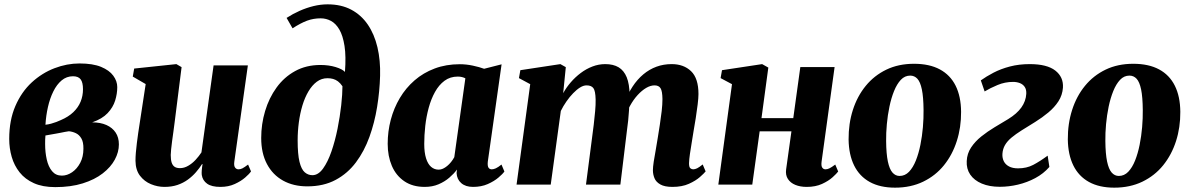

<svg xmlns="http://www.w3.org/2000/svg" viewBox="-20 -851 5490 885"><path d="M234.5 11.5Q176.5 11.5 136 -6.8Q95.5 -25 70.5 -56.5Q45.5 -88 34 -127.8Q22.5 -167.5 22.5 -210.5Q22.5 -297 50.8 -362.2Q79 -427.5 126.2 -471Q173.5 -514.5 231 -536.5Q288.5 -558.5 346.5 -558.5Q407.5 -558.5 445.8 -542.8Q484 -527 502.2 -502Q520.5 -477 520.5 -449.5Q520.5 -419 510.8 -387.5Q501 -356 476 -329.5Q451 -303 405 -287Q443 -287 470.5 -274.8Q498 -262.5 513 -240Q528 -217.5 528 -185.5Q528 -150 509.2 -115.2Q490.5 -80.5 453.5 -51.8Q416.5 -23 361.5 -5.8Q306.5 11.5 234.5 11.5ZM265 -41.5Q289.5 -41.5 312.2 -57Q335 -72.5 349.8 -100.5Q364.5 -128.5 364.5 -165.5Q365 -196 355 -213Q345 -230 329.5 -237.2Q314 -244.5 297.5 -246Q288.5 -245 279.2 -243Q270 -241 260.2 -239.2Q250.5 -237.5 240.5 -235.5Q227.5 -233.5 215 -231Q202.5 -228.5 189.5 -226.5Q188.5 -217.5 188.2 -207Q188 -196.5 188 -187Q188 -149 195.5 -115.8Q203 -82.5 220 -62Q237 -41.5 265 -41.5ZM189.5 -276Q203 -277.5 215.8 -281Q228.5 -284.5 239.8 -288.8Q251 -293 260.5 -297.5Q295.5 -312.5 318 -334Q340.5 -355.5 351.5 -382.2Q362.5 -409 362.5 -439.5Q362.5 -471 351.8 -485.2Q341 -499.5 316.5 -499.5Q287 -499.5 264.2 -480.5Q241.5 -461.5 225.8 -429.5Q210 -397.5 201 -357.8Q192 -318 189.5 -276Z M738 10.5Q706.5 10.5 676 -2Q645.5 -14.5 625.2 -41Q605 -67.5 604.5 -110Q604.5 -127 606.2 -147.8Q608 -168.5 610.8 -191.2Q613.5 -214 617 -237.5Q620.5 -261 624 -283.5L651.5 -463.5L592 -498L598.5 -535L793 -555.5L817 -541.5L785 -287.5Q782.5 -266 779.2 -243.5Q776 -221 773.2 -200.2Q770.5 -179.5 768.8 -162.8Q767 -146 767 -136.5Q767 -115 771.2 -101.8Q775.5 -88.5 784.8 -82.2Q794 -76 809.5 -76Q829 -76 847.5 -86.8Q866 -97.5 881.5 -114.2Q897 -131 908.5 -148.5L964.5 -549.5H1122.5L1060 -105.5Q1057.5 -87 1063.5 -78.8Q1069.5 -70.5 1079.5 -70.5Q1088.5 -70.5 1097.8 -75.2Q1107 -80 1123.5 -92.5L1137 -61Q1129.5 -49.5 1110.2 -32.8Q1091 -16 1062 -2.8Q1033 10.5 996 10.5Q955.5 10.5 934.8 -4.2Q914 -19 910 -44.5Q909.5 -48.5 909.5 -54Q909.5 -59.5 910 -66.2Q910.5 -73 911.5 -80.2Q912.5 -87.5 913.5 -94L911.5 -95Q899.5 -76 883.2 -57.2Q867 -38.5 845.8 -23Q824.5 -7.5 798 1.5Q771.5 10.5 738 10.5Z M1396.5 8Q1332.5 8 1284.8 -18.5Q1237 -45 1210.5 -95Q1184 -145 1184 -215Q1184 -279 1202 -339.2Q1220 -399.5 1254.8 -447.5Q1289.5 -495.5 1340.5 -523.5Q1391.5 -551.5 1457 -551.5Q1495.5 -551.5 1526.8 -542Q1558 -532.5 1570 -519.5Q1575.5 -591.5 1568 -639.2Q1560.5 -687 1544.2 -714.8Q1528 -742.5 1505.8 -754.5Q1483.5 -766.5 1458 -766.5Q1425 -766.5 1395.8 -755.8Q1366.5 -745 1328.5 -720.5L1301 -768.5Q1329.5 -787 1361 -801Q1392.5 -815 1425.2 -823Q1458 -831 1490 -831Q1552.5 -831 1598.8 -806.5Q1645 -782 1675.2 -737.8Q1705.5 -693.5 1719.8 -633Q1734 -572.5 1732 -501.5Q1730 -430 1718.2 -357.8Q1706.5 -285.5 1682.8 -219.8Q1659 -154 1620.8 -102.8Q1582.5 -51.5 1527 -21.8Q1471.5 8 1396.5 8ZM1420 -43.5Q1447 -43.5 1469 -74Q1491 -104.5 1507.8 -153Q1524.5 -201.5 1535.8 -257.5Q1547 -313.5 1552.8 -365.8Q1558.5 -418 1558.5 -453.5Q1548.5 -468 1537.8 -476Q1527 -484 1515.2 -487.2Q1503.5 -490.5 1489.5 -490.5Q1462 -490.5 1440.2 -474.2Q1418.5 -458 1401.8 -429.8Q1385 -401.5 1374 -365Q1363 -328.5 1357.5 -287.2Q1352 -246 1352 -204Q1352 -140 1360.5 -105.2Q1369 -70.5 1384.5 -57Q1400 -43.5 1420 -43.5Z M2228.5 -106Q2226.5 -86.5 2231.5 -78.5Q2236.5 -70.5 2247 -70.5Q2255 -70.5 2265.5 -75.2Q2276 -80 2291.5 -92.5L2305 -60.5Q2297.5 -49.5 2277.5 -32.5Q2257.5 -15.5 2228 -2.5Q2198.5 10.5 2160.5 10.5Q2126 10.5 2106 -7Q2086 -24.5 2084.5 -53.5L2086.5 -69.5Q2072.5 -50.5 2051 -32Q2029.5 -13.5 2001.2 -1.5Q1973 10.5 1937.5 10.5Q1882 10.5 1843.8 -15.5Q1805.5 -41.5 1786.2 -86.5Q1767 -131.5 1767 -188Q1767 -245 1781.2 -299Q1795.5 -353 1823 -399.2Q1850.5 -445.5 1890.8 -480.5Q1931 -515.5 1983.5 -535.2Q2036 -555 2099.5 -555Q2129 -555 2159.5 -548.5Q2190 -542 2211.5 -534L2292 -554.5ZM2125 -490Q2118.5 -493.5 2109.5 -495.8Q2100.5 -498 2090 -498Q2055 -498 2029 -478.8Q2003 -459.5 1985 -427Q1967 -394.5 1956 -354Q1945 -313.5 1940.2 -270.5Q1935.5 -227.5 1935.5 -187.5Q1935.5 -148 1943.8 -121.5Q1952 -95 1967 -82Q1982 -69 2002 -69Q2012 -69 2021.8 -73.5Q2031.5 -78 2041 -85.8Q2050.5 -93.5 2059 -104Q2067.5 -114.5 2074 -126.5Z M2588 -541.5 2576 -421.5Q2590 -447.5 2610.8 -471.5Q2631.5 -495.5 2656.8 -514.5Q2682 -533.5 2710.8 -544.5Q2739.5 -555.5 2770 -555.5Q2807 -555.5 2831.5 -540.8Q2856 -526 2868.8 -494.8Q2881.5 -463.5 2882 -414Q2882 -406 2881.8 -396.2Q2881.5 -386.5 2880.5 -376Q2879.5 -365.5 2878 -356L2858 -374.5Q2873.5 -418 2895.5 -451.5Q2917.5 -485 2945.2 -508.2Q2973 -531.5 3005.8 -543.5Q3038.5 -555.5 3076 -555.5Q3131.5 -555.5 3165.5 -522.8Q3199.5 -490 3199.5 -417.5Q3199.5 -399.5 3195.8 -369.5Q3192 -339.5 3187 -306.8Q3182 -274 3177 -247Q3173 -222 3168.5 -194.5Q3164 -167 3160.2 -141.8Q3156.5 -116.5 3156 -98.5Q3156 -80.5 3162 -75.5Q3168 -70.5 3175 -70.5Q3183.5 -70.5 3193.2 -75.2Q3203 -80 3219 -93L3232.5 -61Q3225.5 -52 3206.2 -35Q3187 -18 3155.5 -3.8Q3124 10.5 3079.5 10.5Q3043.5 10.5 3023.8 -0.8Q3004 -12 2996.8 -29.5Q2989.5 -47 2989.5 -66.5Q2989.5 -80.5 2993.2 -105.5Q2997 -130.5 3002.5 -159.8Q3008 -189 3012 -216.5Q3016.5 -244.5 3021.5 -276.5Q3026.5 -308.5 3030 -339.2Q3033.5 -370 3033.5 -394.5Q3033 -431 3024.8 -444.2Q3016.5 -457.5 2997 -457.5Q2978.5 -457.5 2958.5 -445.8Q2938.5 -434 2919 -412.8Q2899.5 -391.5 2883.8 -362.8Q2868 -334 2858 -300L2881.5 -390.5Q2881 -368.5 2879.5 -344.2Q2878 -320 2875.5 -295.5Q2873 -271 2869.5 -247L2839.5 0H2681L2709 -216Q2713 -245 2716.8 -276.5Q2720.5 -308 2723.2 -338.2Q2726 -368.5 2725.5 -392.5Q2724.5 -432.5 2715 -445Q2705.5 -457.5 2683.5 -457.5Q2669.5 -457.5 2653.8 -447.8Q2638 -438 2621.8 -421.2Q2605.5 -404.5 2590.8 -383.2Q2576 -362 2565 -339.5L2518.5 0H2361L2424 -463L2372 -491L2378.5 -527.5L2563 -555.5Z M3767 -106Q3764.5 -86.5 3770 -78.5Q3775.5 -70.5 3785 -70.5Q3793.5 -70.5 3803 -75Q3812.5 -79.5 3830 -92.5L3843.5 -60.5Q3836.5 -51 3817.8 -34Q3799 -17 3769 -3.2Q3739 10.5 3698.5 10.5Q3668.5 10.5 3646 1.2Q3623.5 -8 3611.8 -26Q3600 -44 3603.5 -70L3628 -245.5H3481.5L3447.5 0H3291L3354 -463L3301.5 -491L3308 -527.5L3493 -555.5L3521.5 -539.5L3490 -306.5H3636.5L3669 -542H3827Z M4193 -557Q4264 -557 4312 -531.2Q4360 -505.5 4384.8 -456Q4409.5 -406.5 4410 -335.5Q4410.5 -264 4390.2 -200.8Q4370 -137.5 4331 -89.2Q4292 -41 4235 -13.5Q4178 14 4105.5 14Q4036.5 14 3989 -12.2Q3941.5 -38.5 3917 -88.2Q3892.5 -138 3891.5 -208Q3891 -281 3911.2 -344.2Q3931.5 -407.5 3970.5 -455.2Q4009.5 -503 4065.5 -530Q4121.5 -557 4193 -557ZM4175.5 -502.5Q4150.5 -502.5 4132.2 -483Q4114 -463.5 4101 -431.2Q4088 -399 4079.8 -359.5Q4071.5 -320 4067.8 -278.8Q4064 -237.5 4064.5 -201Q4065 -142 4072.5 -106.5Q4080 -71 4093.8 -55.5Q4107.5 -40 4126.5 -40Q4151.5 -40 4170 -59.2Q4188.5 -78.5 4201.5 -111Q4214.5 -143.5 4222.5 -183.5Q4230.5 -223.5 4234 -264.8Q4237.5 -306 4237 -343.5Q4236.5 -404 4229.2 -438.8Q4222 -473.5 4208.5 -488Q4195 -502.5 4175.5 -502.5Z M4588.5 10Q4540.5 10 4505.5 -4.8Q4470.5 -19.5 4452.2 -46.2Q4434 -73 4436 -108.5Q4437.5 -143 4456 -171Q4474.5 -199 4503.2 -222Q4532 -245 4564.5 -264.5Q4597 -284 4627 -302Q4667 -326.5 4687.8 -355.5Q4708.5 -384.5 4710.5 -418.5Q4711.5 -438.5 4703.2 -450.5Q4695 -462.5 4680.8 -468Q4666.5 -473.5 4649.5 -473.5Q4612.5 -473.5 4578.2 -459.2Q4544 -445 4518.5 -429.5L4501 -480.5Q4526 -498.5 4559.5 -516Q4593 -533.5 4635 -544.5Q4677 -555.5 4726.5 -555.5Q4806 -555.5 4844.2 -525.8Q4882.5 -496 4879.5 -447Q4877 -412.5 4858.8 -384.2Q4840.5 -356 4812.2 -332.5Q4784 -309 4751.5 -288.8Q4719 -268.5 4689 -250Q4662 -233 4642.5 -216.8Q4623 -200.5 4612.5 -182.5Q4602 -164.5 4600.5 -141.5Q4599.5 -122.5 4607 -107.5Q4614.5 -92.5 4631 -83.8Q4647.5 -75 4672.5 -75Q4712 -75 4742.5 -91Q4773 -107 4809 -133.5L4817 -81.5Q4790 -50.5 4752.2 -30.2Q4714.5 -10 4672.2 0Q4630 10 4588.5 10Z M5203.5 -557Q5274.5 -557 5322.5 -531.2Q5370.5 -505.5 5395.2 -456Q5420 -406.5 5420.5 -335.5Q5421 -264 5400.8 -200.8Q5380.5 -137.5 5341.5 -89.2Q5302.5 -41 5245.5 -13.5Q5188.5 14 5116 14Q5047 14 4999.5 -12.2Q4952 -38.5 4927.5 -88.2Q4903 -138 4902 -208Q4901.5 -281 4921.8 -344.2Q4942 -407.5 4981 -455.2Q5020 -503 5076 -530Q5132 -557 5203.5 -557ZM5186 -502.5Q5161 -502.5 5142.8 -483Q5124.5 -463.5 5111.5 -431.2Q5098.5 -399 5090.2 -359.5Q5082 -320 5078.2 -278.8Q5074.5 -237.5 5075 -201Q5075.5 -142 5083 -106.5Q5090.5 -71 5104.2 -55.5Q5118 -40 5137 -40Q5162 -40 5180.5 -59.2Q5199 -78.5 5212 -111Q5225 -143.5 5233 -183.5Q5241 -223.5 5244.5 -264.8Q5248 -306 5247.5 -343.5Q5247 -404 5239.8 -438.8Q5232.5 -473.5 5219 -488Q5205.5 -502.5 5186 -502.5Z"/></svg>

Font: Merriweather 48pt Black
Style: Italic
Weight: 900
Italic angle: -7.8°
Version: Version 2.101